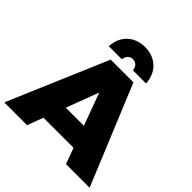

<svg xmlns="http://www.w3.org/2000/svg" viewBox="-245 -1099 1276 1276"><g transform="rotate(45 393.0 -461.0)"><path d="M394 -808C423 -808 443 -787 446 -755H569C564 -856 495 -922 394 -922C293 -922 224 -856 219 -755H342C345 -787 365 -808 394 -808ZM572 0H794L505 -701H291L-8 0H206L248 -112H531ZM306 -264 392 -493 476 -264Z"/></g></svg>

Font: Montserrat ExtraBold
Style: Regular
Weight: 800
Designer: Julieta Ulanovsky
Foundry: Julieta Ulanovsky
Version: Version 4.000